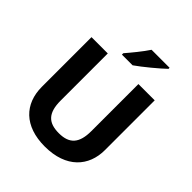

<svg xmlns="http://www.w3.org/2000/svg" viewBox="-251 -1091 1259 1259"><g transform="rotate(45 378.0 -462.0)"><path d="M589 -924V-934H422C393 -889 339 -824 307 -787V-774H406C457 -809 551 -887 589 -924ZM671 -252V-714H520V-278C520 -167 478 -117 379 -117C284 -117 236 -159 236 -277V-714H85V-254C85 -95 186 10 375 10C574 10 671 -104 671 -252Z"/></g></svg>

Font: Noto Sans Lisu
Style: Bold
Weight: 700
Designer: Monotype Design Team. David Williams.
Foundry: Monotype Imaging Inc.
Version: Version 2.102